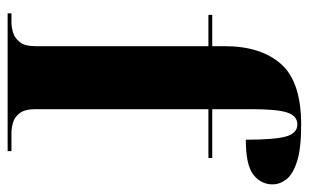

<svg xmlns="http://www.w3.org/2000/svg" viewBox="-173 -636 809 503"><g transform="rotate(90 231.5 -384.5)"><path d="M15 0V-10H39Q50 -10 64.5 -14Q79 -18 90 -31.5Q101 -45 101 -73V-526H19V-536H101V-569Q101 -663 147.5 -716Q194 -769 307 -769Q370 -769 403.5 -758Q437 -747 450 -730Q463 -713 463 -694Q463 -664 438 -644Q413 -624 346 -624Q346 -700 337.5 -729.5Q329 -759 306 -759Q284 -759 275 -733Q266 -707 266 -639V-536H394V-526H266V-73Q266 -45 276.5 -31.5Q287 -18 301.5 -14Q316 -10 328 -10H376V0Z"/></g></svg>

Font: Noto Serif Display SemiCondensed ExtraBold
Style: Regular
Weight: 800
Width: 4
Designer: Monotype Design Team
Foundry: Monotype Imaging Inc.
Version: Version 2.009